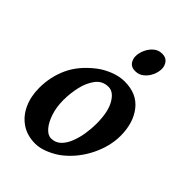

<svg xmlns="http://www.w3.org/2000/svg" viewBox="-204 -747 853 853"><g transform="rotate(45 222.0 -321.0)"><path d="M425.3 -272.9Q425.3 -208 393.1 -141.8Q360.8 -75.7 306.2 -30.8Q280.8 -9.8 245.8 5.1Q210.9 20 181.6 20Q130.9 20 94.2 -4.6Q57.6 -29.3 38.1 -72Q18.6 -114.7 18.6 -168Q18.6 -237.8 46.6 -298.8Q74.7 -359.9 140.1 -410.2Q165.5 -429.7 200.2 -443.4Q234.9 -457 267.6 -457Q344.2 -457 384.8 -405.5Q425.3 -354 425.3 -272.9ZM311.5 -234.9Q311.5 -309.1 288.3 -349.1Q265.1 -389.2 233.9 -389.2Q196.3 -389.2 174.1 -360.4Q151.9 -331.5 142.3 -289.3Q132.8 -247.1 132.8 -205.6Q132.8 -162.1 144.8 -125.7Q156.7 -89.4 175.5 -67.9Q194.3 -46.4 214.8 -46.4Q241.7 -46.4 260.3 -64.2Q278.8 -82 290 -110.6Q301.3 -139.2 306.4 -171.9Q311.5 -204.6 311.5 -234.9ZM344.7 -612.8Q344.7 -592.8 335.2 -571.8Q325.7 -550.8 308.3 -536.4Q291 -522 267.1 -522Q243.7 -522 232.7 -536.6Q221.7 -551.3 221.7 -570.8Q221.7 -589.8 231 -611.1Q240.2 -632.3 257.3 -647.2Q274.4 -662.1 298.3 -662.1Q321.8 -662.1 333.3 -647Q344.7 -631.8 344.7 -612.8Z"/></g></svg>

Font: Gentium Plus
Style: Bold Italic
Weight: 700
Italic angle: -8°
Designer: Victor Gaultney, Annie Olsen, Iska Routamaa, Becca Hirsbrunner
Foundry: SIL International
Version: Version 6.101